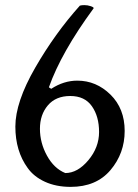

<svg xmlns="http://www.w3.org/2000/svg" viewBox="-20 -689 540 750"><path d="M171 -348 180 -342Q229 -374 282 -374Q356 -374 411.5 -319.5Q467 -265 467 -177.5Q467 -90 411.5 -24.5Q356 41 256 41Q199 41 155.5 21Q112 1 88 -33Q40 -99 40 -194.5Q40 -290 117.5 -424.5Q195 -559 292 -667Q298 -669 310 -669Q322 -669 334 -665Q346 -661 346 -657Q219 -484 171 -348ZM235 -13Q283 -13 325 -63Q367 -113 367 -173.5Q367 -234 339 -274Q311 -314 254.5 -314Q198 -314 167 -277.5Q136 -241 136 -186Q136 -131 163.5 -81Q191 -31 235 -13Z"/></svg>

Font: Julee
Style: Regular
Weight: 400
Version: Version 1.001